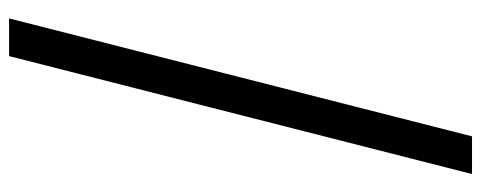

<svg xmlns="http://www.w3.org/2000/svg" viewBox="-346 -546 1084 433"><g transform="rotate(-90 196.5 -329.0)"><path d="M21 193 287 -851H372L106 193Z"/></g></svg>

Font: Noto Sans Tamil UI
Style: Regular
Weight: 400
Designer: Jelle Bosma - Monotype Design Team
Foundry: Monotype Imaging Inc.
Version: Version 2.004; ttfautohint (v1.8.4.7-5d5b)